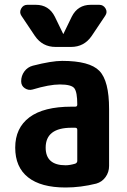

<svg xmlns="http://www.w3.org/2000/svg" viewBox="-20 -790 540 819"><path d="M309.6 -103.5V-236.3Q309.6 -245.1 300.8 -245.1H285.2Q174.8 -245.1 174.8 -160.2Q174.8 -85 259.8 -85Q277.3 -85 300.8 -91.8Q309.6 -95.7 309.6 -103.5ZM245.1 -530.3Q362.3 -530.3 403.8 -487.8Q445.3 -445.3 445.3 -325.2V-82Q445.3 -55.7 430.2 -34.7Q415 -13.7 390.6 -6.8Q324.2 9.8 259.8 9.8Q154.3 9.8 99.6 -33.7Q44.9 -77.1 44.9 -160.2Q44.9 -244.1 105.5 -289.6Q166 -335 285.2 -335H300.8Q309.6 -335 309.6 -343.8V-344.7Q309.6 -396.5 297.4 -413.1Q285.2 -429.7 235.4 -429.7Q190.4 -429.7 119.1 -408.2Q101.6 -403.3 85.9 -413.6Q70.3 -423.8 70.3 -443.4Q70.3 -466.8 84 -485.4Q97.7 -503.9 120.1 -509.8Q200.2 -530.3 245.1 -530.3ZM367.2 -769.5H403.3Q420.9 -769.5 430.2 -753.9Q439.5 -738.3 428.7 -722.7L371.1 -636.7Q338.9 -589.8 283.2 -589.8H216.8Q161.1 -589.8 128.9 -636.7L71.3 -722.7Q61.5 -737.3 70.3 -753.4Q79.1 -769.5 96.7 -769.5H132.8Q188.5 -769.5 213.9 -718.8L249 -646.5Q249 -645.5 250 -645Q251 -644.5 251 -646.5L286.1 -718.8Q311.5 -769.5 367.2 -769.5Z"/></svg>

Font: Rounded Mgen+ 1mn bold
Style: Bold
Weight: 700
Designer: [Source Han Sans]
Ryoko NISHIZUKA  (kana & ideographs); Paul D. Hunt (Latin, Greek & Cyrillic); Wenlong ZHANG  (bopomofo
Version: Version 1.059.20150602